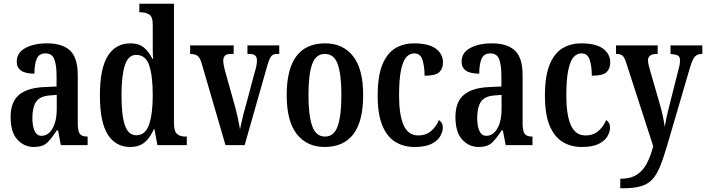

<svg xmlns="http://www.w3.org/2000/svg" viewBox="-20 -780 3795 1032"><path d="M162 10Q110 10 73.5 -29.5Q37 -69 37 -151Q37 -232 82 -270Q127 -308 218 -312L284 -315V-373Q284 -430 272 -461.5Q260 -493 224 -493Q190 -493 177.5 -464Q165 -435 165 -384Q70 -384 70 -449Q70 -497 116.5 -522Q163 -547 233 -547Q315 -547 356.5 -508.5Q398 -470 398 -375V-118Q398 -76 409 -61Q420 -46 448 -46H451V0H307L292 -79H285Q259 -38 234.5 -14Q210 10 162 10ZM203 -50Q240 -50 262.5 -90Q285 -130 285 -191V-270L247 -267Q194 -263 174 -233Q154 -203 154 -146Q154 -102 166 -76Q178 -50 203 -50Z M680 10Q602 10 559.5 -56.5Q517 -123 517 -267Q517 -412 559.5 -479.5Q602 -547 681 -547Q727 -547 754 -524Q781 -501 799 -464H803Q801 -487 801 -515.5Q801 -544 801 -572V-647Q801 -691 781.5 -702.5Q762 -714 736 -714H729V-760H915V-120Q915 -75 931 -60.5Q947 -46 976 -46H984V0H826L810 -86H807Q788 -41 758 -15.5Q728 10 680 10ZM713 -53Q761 -53 781 -110Q801 -167 801 -268Q801 -372 782 -428.5Q763 -485 712 -485Q669 -485 651 -428.5Q633 -372 633 -267Q633 -159 651.5 -106Q670 -53 713 -53Z M1064 -439Q1055 -470 1041.5 -480Q1028 -490 1002 -490V-536H1236V-490H1219Q1198 -490 1189 -480.5Q1180 -471 1180 -456Q1180 -443 1182.5 -430.5Q1185 -418 1188 -405L1240 -219Q1250 -184 1258 -147Q1266 -110 1270 -85Q1275 -105 1281.5 -136.5Q1288 -168 1299 -204L1348 -388Q1355 -410 1358 -425.5Q1361 -441 1361 -457Q1361 -490 1321 -490H1310V-536H1481V-490H1466Q1446 -490 1435.5 -474.5Q1425 -459 1413 -414L1295 0H1192Z M1725 10Q1630 10 1575.5 -59Q1521 -128 1521 -269Q1521 -547 1728 -547Q1823 -547 1877.5 -478.5Q1932 -410 1932 -269Q1932 -128 1879.5 -59Q1827 10 1725 10ZM1727 -46Q1776 -46 1795.5 -103Q1815 -160 1815 -269Q1815 -379 1795.5 -434.5Q1776 -490 1726 -490Q1677 -490 1657.5 -434.5Q1638 -379 1638 -269Q1638 -160 1658 -103Q1678 -46 1727 -46Z M2208 10Q2149 10 2104.5 -17.5Q2060 -45 2035 -105.5Q2010 -166 2010 -265Q2010 -373 2036 -434.5Q2062 -496 2106 -521.5Q2150 -547 2204 -547Q2284 -547 2322.5 -518.5Q2361 -490 2361 -444Q2361 -411 2341 -392Q2321 -373 2262 -373Q2262 -422 2251 -457.5Q2240 -493 2207 -493Q2182 -493 2164 -473Q2146 -453 2135.5 -403.5Q2125 -354 2125 -266Q2125 -162 2149.5 -107Q2174 -52 2228 -52Q2270 -52 2298 -76.5Q2326 -101 2339 -135Q2349 -128 2354.5 -118.5Q2360 -109 2360 -94Q2360 -72 2346 -47.5Q2332 -23 2299 -6.5Q2266 10 2208 10Z M2553 10Q2501 10 2464.5 -29.5Q2428 -69 2428 -151Q2428 -232 2473 -270Q2518 -308 2609 -312L2675 -315V-373Q2675 -430 2663 -461.5Q2651 -493 2615 -493Q2581 -493 2568.5 -464Q2556 -435 2556 -384Q2461 -384 2461 -449Q2461 -497 2507.5 -522Q2554 -547 2624 -547Q2706 -547 2747.5 -508.5Q2789 -470 2789 -375V-118Q2789 -76 2800 -61Q2811 -46 2839 -46H2842V0H2698L2683 -79H2676Q2650 -38 2625.5 -14Q2601 10 2553 10ZM2594 -50Q2631 -50 2653.5 -90Q2676 -130 2676 -191V-270L2638 -267Q2585 -263 2565 -233Q2545 -203 2545 -146Q2545 -102 2557 -76Q2569 -50 2594 -50Z M3107 10Q3048 10 3003.5 -17.5Q2959 -45 2934 -105.5Q2909 -166 2909 -265Q2909 -373 2935 -434.5Q2961 -496 3005 -521.5Q3049 -547 3103 -547Q3183 -547 3221.5 -518.5Q3260 -490 3260 -444Q3260 -411 3240 -392Q3220 -373 3161 -373Q3161 -422 3150 -457.5Q3139 -493 3106 -493Q3081 -493 3063 -473Q3045 -453 3034.5 -403.5Q3024 -354 3024 -266Q3024 -162 3048.5 -107Q3073 -52 3127 -52Q3169 -52 3197 -76.5Q3225 -101 3238 -135Q3248 -128 3253.5 -118.5Q3259 -109 3259 -94Q3259 -72 3245 -47.5Q3231 -23 3198 -6.5Q3165 10 3107 10Z M3314 181Q3368 181 3402 159.5Q3436 138 3456.5 99Q3477 60 3491 6L3347 -439Q3337 -471 3326.5 -480.5Q3316 -490 3295 -490H3291V-536H3515V-490H3511Q3484 -490 3473.5 -480.5Q3463 -471 3463 -457Q3463 -445 3466.5 -429.5Q3470 -414 3476 -395L3522 -236Q3535 -192 3542.5 -157Q3550 -122 3553 -98Q3561 -149 3576 -205L3625 -399Q3629 -412 3632 -427Q3635 -442 3635 -455Q3635 -475 3623.5 -481.5Q3612 -488 3588 -489L3584 -490V-536H3755V-490H3752Q3729 -490 3715.5 -476Q3702 -462 3689 -418L3568 -5Q3547 67 3528.5 113Q3510 159 3485.5 185Q3461 211 3423 221.5Q3385 232 3326 232H3314Z"/></svg>

Font: Noto Serif Myanmar ExtraCondensed SemiBold
Style: Regular
Weight: 600
Width: 2
Designer: Ben Mitchell and the Monotype Design Team
Foundry: Monotype Imaging Inc.
Version: Version 2.106; ttfautohint (v1.8.4.7-5d5b)